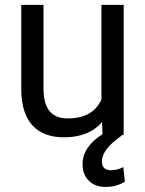

<svg xmlns="http://www.w3.org/2000/svg" viewBox="-20 -548 591 780"><path d="M477.5 0H482.4V-528.3H392.1V-144Q357.9 -66.9 254.4 -66.9Q156.7 -66.9 156.7 -187V-528.3H66.4V-184.6Q66.9 -88.4 111.1 -39.3Q155.3 9.8 239.7 9.8Q341.8 9.8 394.5 -52.2L396.5 -2.9Q315.4 48.8 315.4 118.7Q315.4 160.6 340.6 186Q365.7 211.4 409.2 211.4Q453.1 211.4 487.3 189.9L481 130.9Q455.6 143.6 432.1 143.6Q394 143.6 394 108.4Q394 66.4 449.2 22Z"/></svg>

Font: FAU Chimera
Style: Regular
Weight: 400
Version: Version 1.002;hotconv 1.0.117;makeotfexe 2.5.65602